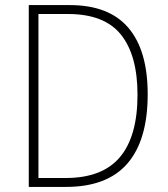

<svg xmlns="http://www.w3.org/2000/svg" viewBox="-20 -800 659 754"><path d="M560 -430Q560 -250 480.5 -158Q401 -66 239 -66H93V-780H254Q408 -780 484 -691Q560 -602 560 -430ZM520 -428Q520 -583 455 -664Q390 -745 247 -745H131V-101H238Q382 -101 451 -183Q520 -265 520 -428Z"/></svg>

Font: Noto Sans Malayalam UI SemiCondensed ExtraLight
Style: Regular
Weight: 200
Width: 4
Designer: Jelle Bosma - Monotype Design Team
Foundry: Monotype Imaging Inc.
Version: Version 2.104; ttfautohint (v1.8.4.7-5d5b)